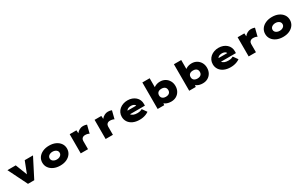

<svg xmlns="http://www.w3.org/2000/svg" viewBox="312 -2686 7249 4642"><g transform="rotate(-30 3937.0 -364.5)"><path d="M322 0 57 -535H289L445 -135H385L540 -535H771L497 0Z M1222 10Q1122 10 1043.5 -25.5Q965 -61 921 -124Q877 -187 877 -268Q877 -350 921 -412.5Q965 -475 1043.5 -510.5Q1122 -546 1222 -546Q1325 -546 1402 -510.5Q1479 -475 1523 -412.5Q1567 -350 1567 -268Q1567 -187 1523 -124Q1479 -61 1402 -25.5Q1325 10 1222 10ZM1223 -160Q1262 -160 1293.5 -173.5Q1325 -187 1344 -211.5Q1363 -236 1362 -268Q1363 -301 1344 -325.5Q1325 -350 1293.5 -363.5Q1262 -377 1223 -377Q1184 -377 1151.5 -363.5Q1119 -350 1100.5 -325.5Q1082 -301 1082 -268Q1082 -236 1100.5 -211.5Q1119 -187 1151.5 -173.5Q1184 -160 1223 -160Z M1795 0V-535H1983L1995 -342L1939 -351Q1953 -406 1987.5 -450Q2022 -494 2069.5 -520Q2117 -546 2171 -546Q2200 -546 2227 -540.5Q2254 -535 2275 -526L2219 -304Q2203 -316 2171.5 -324Q2140 -332 2107 -332Q2079 -332 2058.5 -324Q2038 -316 2024.5 -301.5Q2011 -287 2004.5 -269.5Q1998 -252 1998 -231V0Z M2490 0V-535H2678L2690 -342L2634 -351Q2648 -406 2682.5 -450Q2717 -494 2764.5 -520Q2812 -546 2866 -546Q2895 -546 2922 -540.5Q2949 -535 2970 -526L2914 -304Q2898 -316 2866.5 -324Q2835 -332 2802 -332Q2774 -332 2753.5 -324Q2733 -316 2719.5 -301.5Q2706 -287 2699.5 -269.5Q2693 -252 2693 -231V0Z M3439 10Q3333 10 3255.5 -26Q3178 -62 3136.5 -125Q3095 -188 3095 -268Q3095 -330 3119.5 -381.5Q3144 -433 3187.5 -469.5Q3231 -506 3288.5 -526Q3346 -546 3411 -546Q3478 -546 3534.5 -525.5Q3591 -505 3632.5 -468Q3674 -431 3696 -380Q3718 -329 3716 -268L3715 -224H3218L3195 -329H3554L3535 -301V-319Q3534 -340 3518 -355.5Q3502 -371 3475.5 -380Q3449 -389 3415 -389Q3377 -389 3346 -377Q3315 -365 3297.5 -341.5Q3280 -318 3280 -284Q3280 -248 3301.5 -219.5Q3323 -191 3365.5 -174Q3408 -157 3467 -157Q3521 -157 3554 -167.5Q3587 -178 3606 -190L3695 -64Q3655 -37 3613.5 -21Q3572 -5 3528.5 2.5Q3485 10 3439 10Z M4321 11Q4274 11 4233.5 1Q4193 -9 4163 -27.5Q4133 -46 4113.5 -68.5Q4094 -91 4089 -115L4141 -118L4125 0H3942V-740H4146V-404L4090 -412Q4096 -438 4116 -462Q4136 -486 4166.5 -505Q4197 -524 4236.5 -535Q4276 -546 4321 -546Q4399 -546 4460.5 -510Q4522 -474 4558 -411Q4594 -348 4594 -267Q4594 -185 4558.5 -122Q4523 -59 4461.5 -24Q4400 11 4321 11ZM4265 -155Q4306 -155 4335 -168.5Q4364 -182 4379 -207Q4394 -232 4394 -267Q4394 -303 4378.5 -328Q4363 -353 4334.5 -366Q4306 -379 4265 -379Q4224 -379 4195 -366Q4166 -353 4150.5 -328Q4135 -303 4135 -267Q4135 -232 4150.5 -207Q4166 -182 4195 -168.5Q4224 -155 4265 -155Z M5202 11Q5155 11 5114.5 1Q5074 -9 5044 -27.5Q5014 -46 4994.5 -68.5Q4975 -91 4970 -115L5022 -118L5006 0H4823V-740H5027V-404L4971 -412Q4977 -438 4997 -462Q5017 -486 5047.5 -505Q5078 -524 5117.5 -535Q5157 -546 5202 -546Q5280 -546 5341.5 -510Q5403 -474 5439 -411Q5475 -348 5475 -267Q5475 -185 5439.5 -122Q5404 -59 5342.5 -24Q5281 11 5202 11ZM5146 -155Q5187 -155 5216 -168.5Q5245 -182 5260 -207Q5275 -232 5275 -267Q5275 -303 5259.5 -328Q5244 -353 5215.5 -366Q5187 -379 5146 -379Q5105 -379 5076 -366Q5047 -353 5031.5 -328Q5016 -303 5016 -267Q5016 -232 5031.5 -207Q5047 -182 5076 -168.5Q5105 -155 5146 -155Z M5980 10Q5874 10 5796.5 -26Q5719 -62 5677.5 -125Q5636 -188 5636 -268Q5636 -330 5660.5 -381.5Q5685 -433 5728.5 -469.5Q5772 -506 5829.5 -526Q5887 -546 5952 -546Q6019 -546 6075.5 -525.5Q6132 -505 6173.5 -468Q6215 -431 6237 -380Q6259 -329 6257 -268L6256 -224H5759L5736 -329H6095L6076 -301V-319Q6075 -340 6059 -355.5Q6043 -371 6016.5 -380Q5990 -389 5956 -389Q5918 -389 5887 -377Q5856 -365 5838.5 -341.5Q5821 -318 5821 -284Q5821 -248 5842.5 -219.5Q5864 -191 5906.5 -174Q5949 -157 6008 -157Q6062 -157 6095 -167.5Q6128 -178 6147 -190L6236 -64Q6196 -37 6154.5 -21Q6113 -5 6069.5 2.5Q6026 10 5980 10Z M6483 0V-535H6671L6683 -342L6627 -351Q6641 -406 6675.5 -450Q6710 -494 6757.5 -520Q6805 -546 6859 -546Q6888 -546 6915 -540.5Q6942 -535 6963 -526L6907 -304Q6891 -316 6859.5 -324Q6828 -332 6795 -332Q6767 -332 6746.5 -324Q6726 -316 6712.5 -301.5Q6699 -287 6692.5 -269.5Q6686 -252 6686 -231V0Z M7444 10Q7344 10 7265.5 -25.5Q7187 -61 7143 -124Q7099 -187 7099 -268Q7099 -350 7143 -412.5Q7187 -475 7265.5 -510.5Q7344 -546 7444 -546Q7547 -546 7624 -510.5Q7701 -475 7745 -412.5Q7789 -350 7789 -268Q7789 -187 7745 -124Q7701 -61 7624 -25.5Q7547 10 7444 10ZM7445 -160Q7484 -160 7515.5 -173.5Q7547 -187 7566 -211.5Q7585 -236 7584 -268Q7585 -301 7566 -325.5Q7547 -350 7515.5 -363.5Q7484 -377 7445 -377Q7406 -377 7373.5 -363.5Q7341 -350 7322.5 -325.5Q7304 -301 7304 -268Q7304 -236 7322.5 -211.5Q7341 -187 7373.5 -173.5Q7406 -160 7445 -160Z"/></g></svg>

Font: Lexend Giga Black
Style: Regular
Weight: 900
Designer: Bonnie Shaver-Troup, Thomas Jockin
Foundry: Lexend
Version: Version 1.007